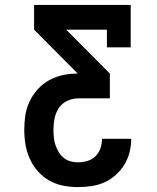

<svg xmlns="http://www.w3.org/2000/svg" viewBox="-20 -540 640 783"><path d="M297 223Q267 223 237 217Q207 211 180.5 196Q154 181 134 158Q114 135 101.5 107.5Q89 80 84 50Q79 20 79 -11Q79 -41 83.5 -70.5Q88 -100 101 -127Q114 -154 134.5 -176.5Q155 -199 181.5 -213.5Q208 -228 237.5 -234Q267 -240 297 -240L119 -419V-520H513V-347H416V-419H250L428 -240V-139H300Q277 -139 255 -129Q233 -119 220 -99.5Q207 -80 202.5 -57Q198 -34 198 -11Q198 5 199.5 20.5Q201 36 206 51Q211 66 219 79.5Q227 93 239 103Q251 113 266.5 117.5Q282 122 297 122Q317 122 336 116.5Q355 111 369 97.5Q383 84 389.5 65Q396 46 396 27V26H515V28Q515 55 508 82Q501 109 486.5 132.5Q472 156 451 174.5Q430 193 405 204Q380 215 352.5 219Q325 223 297 223Z"/></svg>

Font: Iosevka HT Extended
Style: Bold
Weight: 700
Width: 7
Monospace: yes
Designer: Belleve Invis
Foundry: Belleve Invis
Version: Version 32.3.0; ttfautohint (v1.8.4)